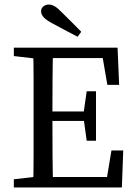

<svg xmlns="http://www.w3.org/2000/svg" viewBox="-20 -826 595 846"><path d="M41 0V-36L161 -50H170V0ZM126 0Q128 -69 128 -140.5Q128 -212 128 -285V-331Q128 -402 128 -473.5Q128 -545 126 -616H214Q212 -546 211.5 -474.5Q211 -403 211 -331V-296Q211 -217 211.5 -144Q212 -71 214 0ZM170 0V-46H479L447 -18L471 -163H523L517 0ZM170 -293V-335H378V-293ZM362 -206 348 -308V-326L362 -424H403V-206ZM41 -579V-616H170V-565H161ZM453 -452 428 -598 460 -570H170V-616H498L505 -452ZM338 -686 322 -664Q293 -679 264 -694.5Q235 -710 207 -725Q182 -739 171.5 -751Q161 -763 161 -776Q161 -790 171.5 -798Q182 -806 195 -806Q207 -806 220.5 -798.5Q234 -791 253 -771Q275 -750 296 -728.5Q317 -707 338 -686Z"/></svg>

Font: Lisu Bosa ExtraLight
Style: Regular
Weight: 200
Designer: David Morse, Annie Olsen, Victor Gaultney, Frank Grießhammer (Latin)
Foundry: SIL International
Version: Version 2.000